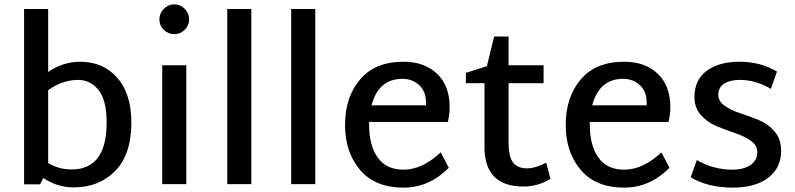

<svg xmlns="http://www.w3.org/2000/svg" viewBox="-20 -841 3633 877"><path d="M347 -559H346Q451 -559 515.5 -486Q580 -413 580 -281Q580 -135 506 -60Q432 15 317 15Q242 15 178 -28L163 1H90V-800H200V-512Q267 -559 347 -559ZM307 -67Q467 -67 467 -281Q467 -384 430 -430Q393 -476 337 -476Q265 -476 200 -429V-96Q249 -67 307 -67Z M708 -752Q708 -780 728 -800.5Q748 -821 776 -821Q804 -821 824 -800.5Q844 -780 844 -752Q844 -725 824 -705Q804 -685 776 -685Q748 -685 728 -705Q708 -725 708 -752ZM721 0V-543H831V0Z M1018 0V-800H1128V0Z M1310 0V-800H1420V0Z M1823 -66Q1909 -66 1993 -145L2030 -75Q1941 16 1823 16Q1693 16 1624.5 -65Q1556 -146 1556 -270Q1556 -397 1624.5 -478Q1693 -559 1823 -559Q1919 -559 1976.5 -504Q2034 -449 2034 -351Q2034 -321 2026 -284H1666V-272Q1666 -176 1705.5 -121Q1745 -66 1823 -66ZM1818 -481H1819Q1709 -481 1677 -360H1926V-370Q1926 -424 1894.5 -452.5Q1863 -481 1818 -481Z M2475 -98 2494 -24Q2438 11 2371 11Q2193 11 2193 -169V-461H2108V-508L2204 -539L2237 -674H2303V-543H2463V-461H2303V-190Q2303 -127 2323 -99.5Q2343 -72 2388 -72Q2429 -73 2475 -98Z M2831 -66Q2917 -66 3001 -145L3038 -75Q2949 16 2831 16Q2701 16 2632.5 -65Q2564 -146 2564 -270Q2564 -397 2632.5 -478Q2701 -559 2831 -559Q2927 -559 2984.5 -504Q3042 -449 3042 -351Q3042 -321 3034 -284H2674V-272Q2674 -176 2713.5 -121Q2753 -66 2831 -66ZM2826 -481H2827Q2717 -481 2685 -360H2934V-370Q2934 -424 2902.5 -452.5Q2871 -481 2826 -481Z M3327 16Q3214 16 3135 -31L3163 -110Q3237 -66 3327 -66Q3376 -66 3407.5 -87Q3439 -108 3439 -147Q3439 -177 3409.5 -198Q3380 -219 3338 -233Q3296 -247 3253.5 -264.5Q3211 -282 3181.5 -315.5Q3152 -349 3152 -397Q3152 -476 3208 -517.5Q3264 -559 3357 -559Q3455 -559 3529 -514L3501 -435Q3433 -476 3359 -476Q3315 -476 3288 -459Q3261 -442 3261 -408Q3261 -378 3290.5 -357.5Q3320 -337 3362 -323.5Q3404 -310 3446.5 -292.5Q3489 -275 3518.5 -240Q3548 -205 3548 -153Q3548 -74 3489 -29Q3430 16 3327 16Z"/></svg>

Font: Martel Sans DemiBold
Style: Regular
Weight: 600
Designer: Dan Reynolds and Mathieu Réguer
Foundry: Dan Reynolds and Mathieu Réguer
Version: Version 1.001;PS 001.001;hotconv 1.0.70;makeotf.lib2.5.58329